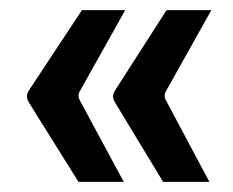

<svg xmlns="http://www.w3.org/2000/svg" viewBox="-20 -439 463 381"><path d="M38.1 -234.4 135.7 -78.1H225.6L137.7 -241.2Q133.8 -249 137.7 -256.8L228.5 -418.9H142.6L38.1 -260.7Q29.3 -248 37.1 -236.3Q38.1 -235.4 38.1 -234.4ZM209 -234.4 303.7 -78.1H395.5L308.6 -241.2Q304.7 -249 308.6 -256.8L399.4 -418.9H310.5L209 -260.7Q200.2 -248 208 -236.3Q209 -235.4 209 -234.4Z"/></svg>

Font: Gemunu Libre
Style: Bold
Weight: 700
Designer: Pushpananda Ekanayake, Sol Matas, Kosala Senevirathne
Foundry: Mooniak
Version: Version 1.001